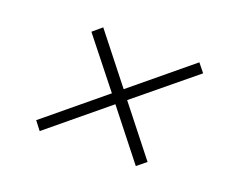

<svg xmlns="http://www.w3.org/2000/svg" viewBox="-76 -635 802 657"><g transform="rotate(20 325.0 -307.0)"><path d="M93 -134 305 -309 167 -483 200 -511 338 -336 550 -511 575 -480 362 -305 500 -130 467 -103 329 -278 117 -103Z"/></g></svg>

Font: Azeret Mono Thin
Style: Italic
Weight: 100
Italic angle: -12°
Designer: Martin Vácha
Foundry: Displaay
Version: Version 1.000; Glyphs 3.0.3, build 3074